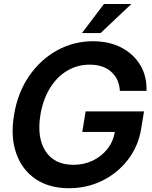

<svg xmlns="http://www.w3.org/2000/svg" viewBox="-20 -950 775 981"><path d="M332 11.7Q231 11.7 161.6 -35.4Q92.3 -82.5 62.7 -167Q33.2 -251.5 51.8 -363.3Q70.8 -478 129.4 -562.5Q188 -647 272.7 -693.1Q357.4 -739.3 455.1 -739.3Q537.1 -739.3 599.4 -707.3Q661.6 -675.3 696.3 -618.2Q731 -561 728.5 -485.8H592.3Q589.4 -545.9 548.6 -582.8Q507.8 -619.6 438.5 -619.6Q374.5 -619.6 322.3 -588.1Q270 -556.6 234.9 -499Q199.7 -441.4 186.5 -363.3Q167.5 -246.6 212.9 -177.2Q258.3 -107.9 355 -107.9Q408.2 -107.9 452.9 -128.9Q497.6 -149.9 527.8 -187.7Q558.1 -225.6 566.9 -275.9H400.4L417.5 -380.9H715.8L701.2 -291.5Q686.5 -202.6 634 -134.3Q581.5 -65.9 503.2 -27.1Q424.8 11.7 332 11.7ZM398.9 -781.2 511.2 -929.7H651.4L494.1 -781.2Z"/></svg>

Font: Inter Display Semi Bold
Style: Italic
Weight: 600
Italic angle: -9.39999°
Designer: Rasmus Andersson
Foundry: rsms
Version: Version 4.000;git-4fc901f